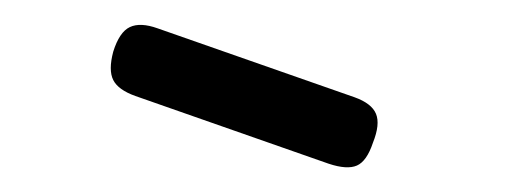

<svg xmlns="http://www.w3.org/2000/svg" viewBox="-20 -684 429 156"><path d="M247 -551 90 -606Q76 -611 72 -619Q68 -627 72 -642Q77 -658 85.5 -662Q94 -666 108 -661L268 -605Q282 -600 285.5 -591.5Q289 -583 283 -568Q278 -553 270 -549.5Q262 -546 247 -551Z"/></svg>

Font: Fredoka SemiExpanded Light
Style: Regular
Weight: 300
Width: 6
Designer: Ben Nathan
Foundry: Milena B. Brandão, Ben Nathan
Version: Version 2.001